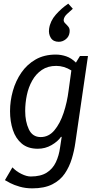

<svg xmlns="http://www.w3.org/2000/svg" viewBox="-20 -802 526 1052"><path d="M418 -495H462L393 -21Q387 23 373.5 67.5Q360 112 335 149Q310 186 266.5 208Q223 230 157 230Q120 230 88.5 221Q57 212 36 201Q15 190 7 185L48 115Q69 137 97.5 151Q126 165 148 165Q203 165 236 144Q269 123 286 87Q303 51 309 7L318 -52H314Q297 -27 262.5 -7Q228 13 187 13Q133 13 99.5 -15Q66 -43 50.5 -90Q35 -137 35 -193Q35 -249 50.5 -304Q66 -359 97 -404Q128 -449 175 -476Q222 -503 286 -503Q314 -503 342.5 -493.5Q371 -484 396 -459ZM118 -194Q118 -136 138 -93.5Q158 -51 203 -51Q247 -51 278 -88Q309 -125 328.5 -183.5Q348 -242 356 -307L371 -416Q331 -441 288 -441Q242 -441 209.5 -419Q177 -397 156.5 -360.5Q136 -324 127 -280.5Q118 -237 118 -194ZM302 -573Q272 -573 258.5 -594.5Q245 -616 249 -644Q255 -687 286 -722Q317 -757 354 -782L379 -754Q367 -743 349 -727Q331 -711 329 -694Q328 -683 337 -674.5Q346 -666 355 -655Q364 -644 361 -623Q358 -601 340.5 -587Q323 -573 302 -573Z"/></svg>

Font: Rosario Light
Style: Italic
Weight: 300
Italic angle: -8.05°
Designer: Hector Gatti
Foundry: Omnibus Type
Version: Version 1.101; ttfautohint (v1.8.1.43-b0c9)